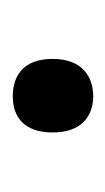

<svg xmlns="http://www.w3.org/2000/svg" viewBox="49 -208 169 308"><g transform="rotate(-90 134.0 -54.5)"><path d="M75 -55C75 -9 101 10 133 10C166 10 193 -9 193 -55C193 -102 166 -119 133 -119C101 -119 75 -102 75 -55Z"/></g></svg>

Font: Noto Sans Sinhala UI
Style: Regular
Weight: 400
Designer: Jelle Bosma - Monotype Design Team
Foundry: Monotype Imaging Inc.
Version: Version 2.006